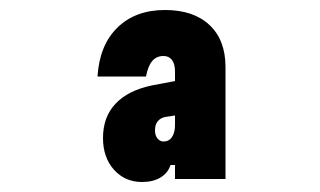

<svg xmlns="http://www.w3.org/2000/svg" viewBox="-20 -838 640 384"><path d="M264 -474Q230 -474 208 -498.5Q186 -523 186 -562Q186 -604 211 -630.5Q236 -657 283 -667L336 -677V-608L310 -604Q301 -602 295.5 -595.5Q290 -589 290 -577Q290 -567 295 -561Q300 -555 307 -555Q318 -555 324 -564Q330 -573 330 -588V-695Q330 -710 324 -718Q318 -726 307 -726Q293 -726 284.5 -716Q276 -706 272 -685H175Q179 -748 215 -783Q251 -818 310 -818Q367 -818 399 -788Q431 -758 431 -704V-480H330V-508H321Q316 -492 301 -483Q286 -474 264 -474Z"/></svg>

Font: Martian Mono Condensed SemiBold
Style: Regular
Weight: 600
Width: 3
Designer: Roman Shamin
Foundry: Evil Martians
Version: Version 1.000